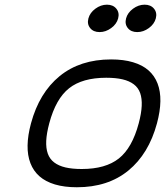

<svg xmlns="http://www.w3.org/2000/svg" viewBox="-20 -789 696 809"><path d="M427.5 -461.4Q327.1 -461.4 271.1 -417.1Q215.1 -372.8 187.5 -269.3Q176.3 -227.3 174.8 -195.9Q173.3 -164.6 181.4 -141.7Q189.5 -118.9 208.3 -104.6Q227.1 -90.3 255.6 -83.6Q284.2 -76.9 324.5 -76.9Q424.8 -76.9 480.8 -121.3Q536.9 -165.8 564.5 -269.3Q575.7 -311.3 577.1 -342.7Q578.6 -374 570.6 -396.9Q562.5 -419.7 543.7 -433.8Q524.9 -448 496.3 -454.7Q467.8 -461.4 427.5 -461.4ZM304 0Q251.2 0 211.5 -11.8Q171.9 -23.7 146.4 -46.1Q120.8 -68.6 108.2 -101.4Q95.5 -134.3 96.2 -176.4Q96.9 -218.5 110.6 -269.3Q145.3 -397.9 231.3 -468.3Q317.4 -538.6 448.2 -538.6Q501 -538.6 540.6 -526.7Q580.3 -514.9 605.8 -492.4Q631.3 -470 643.9 -437.1Q656.5 -404.3 655.8 -362.2Q655 -320.1 641.4 -269.3Q606.7 -140.6 520.8 -70.3Q434.8 0 304 0ZM399.7 -653.8Q373.5 -653.8 359.9 -670.7Q346.2 -687.5 352.5 -711.4Q358.9 -735.4 381.8 -752.3Q404.8 -769.3 430.7 -769.3Q456.5 -769.3 470.3 -752.3Q484.1 -735.4 477.8 -711.4Q471.4 -687.5 448.5 -670.7Q425.5 -653.8 399.7 -653.8ZM558.3 -653.8Q532.2 -653.8 518.6 -670.7Q504.9 -687.5 511.2 -711.4Q517.6 -735.4 540.5 -752.3Q563.5 -769.3 589.4 -769.3Q615.2 -769.3 629 -752.3Q642.8 -735.4 636.5 -711.4Q630.1 -687.5 607.2 -670.7Q584.2 -653.8 558.3 -653.8Z"/></svg>

Font: Tecnico
Style: GruesoInclinado
Weight: 700
Italic angle: -15°
Version: Version 1.3